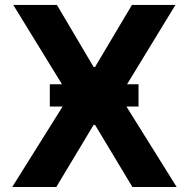

<svg xmlns="http://www.w3.org/2000/svg" viewBox="-20 -747 754 767"><path d="M230.1 -321.4H179V-410.5H227.6L33 -727.3H207.4L354 -479.4H359.7L507.1 -727.3H680.8L487.6 -410.5H533.4V-321.4H485.1L685.7 0H508.9L359.7 -248.2H354L204.9 0H28.8Z"/></svg>

Font: Cannonade
Style: Bold
Weight: 700
Designer: Rasmus Andersson
Foundry: rsms
Version: Version 3.012;git-f93a4a705